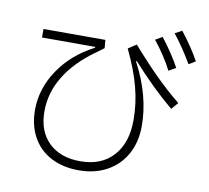

<svg xmlns="http://www.w3.org/2000/svg" viewBox="-92 -964 1184 1088"><g transform="rotate(10 500.0 -420.5)"><path d="M938 -680Q882 -774 830 -839L870 -861Q938 -774 976 -703ZM832 -624Q791 -704 727 -784L767 -807Q834 -720 873 -647ZM126 -275Q126 -397 199.5 -506Q273 -615 400 -680V-685H94V-734H450L454 -687Q435 -674 405 -651Q295 -572 237.5 -477Q180 -382 180 -276Q180 -162 246.5 -97Q313 -32 429 -32Q549 -32 617.5 -107Q686 -182 686 -314Q686 -409 661.5 -502.5Q637 -596 583 -708L630 -739Q715 -642 782.5 -575.5Q850 -509 919 -453L885 -414Q766 -513 646 -647L642 -644Q738 -464 738 -289Q738 -197 699.5 -127Q661 -57 591 -18.5Q521 20 429 20Q337 20 268.5 -16Q200 -52 163 -119Q126 -186 126 -275Z"/></g></svg>

Font: IBM Plex Sans JP Light
Style: Regular
Weight: 300
Designer: Mike Abbink; Paul van der Laan; Pieter van Rosmalen; Wujin Sim; Yejin Wi; Jinhee Kim; Boomi Park; Yona Kim; Kichan Ma
Foundry: Sandoll Inc.
Version: Version 1.002